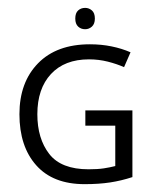

<svg xmlns="http://www.w3.org/2000/svg" viewBox="-20 -467 395 492"><path d="M198.7 -184.1H319.3V-13.2Q291 -3.9 262.2 0.5Q233.4 4.9 196.8 4.9Q115.7 4.9 72.8 -43.5Q29.8 -91.8 29.8 -174.3Q29.8 -255.9 77.4 -304.7Q125 -353.5 210.4 -353.5Q239.7 -353.5 265.9 -348.1Q292 -342.8 314.5 -333L297.9 -294.9Q279.3 -303.2 256.1 -309.1Q232.9 -314.9 208 -314.9Q145.5 -314.9 110.6 -277.3Q75.7 -239.7 75.7 -174.3Q75.7 -111.8 106.2 -72.5Q136.7 -33.2 207 -33.2Q230 -33.2 246.1 -35.6Q262.2 -38.1 275.4 -41.5V-145H198.7ZM198.2 -446.8Q208 -446.8 215.6 -440.2Q223.1 -433.6 223.1 -419.4Q223.1 -405.8 215.6 -398.9Q208 -392.1 198.2 -392.1Q187.5 -392.1 180.2 -398.9Q172.9 -405.8 172.9 -419.4Q172.9 -433.6 180.2 -440.2Q187.5 -446.8 198.2 -446.8Z"/></svg>

Font: NotoSansOldHungarianUI
Style: Regular
Weight: 400
Designer: Monotype Design Team
Foundry: Monotype Imaging Inc.
Version: Version 1001.000; ttfautohint (v1.8.4.7-5d5b)